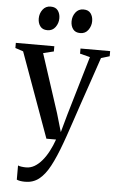

<svg xmlns="http://www.w3.org/2000/svg" viewBox="-70 -786 661 1081"><g transform="rotate(5 260.5 -245.5)"><path d="M114 252Q98 252 85.5 249.8Q73 247.5 66.5 244V164Q73.5 167.5 86.5 169.2Q99.5 171 112.5 171Q137.5 171 160 157.8Q182.5 144.5 202.2 121Q222 97.5 238.2 66.5Q254.5 35.5 267 0H212.5L39 -478.5L-6 -493.5V-522.5H211.5V-493L152 -478.5L259.5 -148.5L290 -44L318.5 -146.5L416.5 -479L359.5 -493.5V-522.5H527V-493.5L479 -479Q455 -408 431.8 -340.2Q408.5 -272.5 388.2 -212.8Q368 -153 352 -105.2Q336 -57.5 325 -26Q314 5.5 310 16Q281 96 253 148.2Q225 200.5 192 226.2Q159 252 114 252ZM164 -609Q137 -609 123.8 -626.8Q110.5 -644.5 110.5 -670.5Q110.5 -699 127 -721Q143.5 -743 171.5 -743H172.5Q200 -743 213 -725.2Q226 -707.5 226 -681.5Q226 -654 209.8 -631.5Q193.5 -609 165 -609ZM349.5 -609Q322.5 -609 309.2 -626.8Q296 -644.5 296 -670.5Q296 -699 312.5 -721Q329 -743 357 -743H358Q385.5 -743 398.5 -725.2Q411.5 -707.5 411.5 -681.5Q411.5 -654 395.2 -631.5Q379 -609 350.5 -609Z"/></g></svg>

Font: Merriweather 96pt
Style: Regular
Weight: 400
Version: Version 2.100